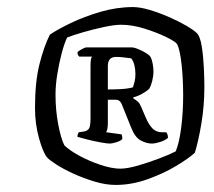

<svg xmlns="http://www.w3.org/2000/svg" viewBox="-20 -747 606 543"><path d="M307 -224Q279 -224 247.5 -233.5Q216 -243 187.5 -256Q159 -269 139 -282Q119 -295 113 -302Q102 -315 90.5 -355.5Q79 -396 79 -442Q79 -515 91.5 -565Q104 -615 121 -649Q143 -664 180.5 -682Q218 -700 264 -713.5Q310 -727 356 -727Q376 -727 403 -719Q430 -711 457.5 -699Q485 -687 506.5 -674.5Q528 -662 537 -653Q546 -644 550.5 -616Q555 -588 556.5 -556Q558 -524 558 -501Q558 -448 549.5 -397.5Q541 -347 531 -315Q515 -300 479.5 -278.5Q444 -257 398.5 -240.5Q353 -224 307 -224ZM320 -270Q340 -270 371 -279Q402 -288 432 -299.5Q462 -311 477 -319Q487 -343 492.5 -386.5Q498 -430 498 -477Q498 -524 493.5 -565Q489 -606 481 -622Q477 -629 450.5 -642Q424 -655 389 -666Q354 -677 322 -677Q304 -677 273.5 -670.5Q243 -664 214 -655.5Q185 -647 170 -641Q162 -625 154.5 -596.5Q147 -568 142 -537Q137 -506 137 -479Q137 -436 144.5 -396Q152 -356 162 -336Q176 -322 204.5 -306.5Q233 -291 265 -280.5Q297 -270 320 -270ZM289 -341Q283 -341 263.5 -344.5Q244 -348 225 -353Q206 -358 199 -360Q199 -367 203 -373L217 -375Q228 -377 232 -384Q236 -391 236 -413V-560Q236 -585 241 -587H204Q199 -592 199 -599Q202 -603 211.5 -608Q221 -613 224 -613H354Q364 -612 382 -603Q400 -594 405 -587Q409 -581 411.5 -568.5Q414 -556 414 -545Q414 -532 410.5 -518Q407 -504 402 -496Q395 -489 381.5 -481.5Q368 -474 357 -472V-469Q366 -463 370.5 -459Q375 -455 380 -443L392 -415Q401 -394 411.5 -383.5Q422 -373 438 -373H450Q452 -371 453.5 -367Q455 -363 455 -357Q447 -350 433 -345.5Q419 -341 409 -341Q395 -341 378.5 -349.5Q362 -358 351 -386L324 -453Q319 -465 307 -465H285V-398Q285 -389 283.5 -382Q282 -375 280 -373L324 -367Q326 -361 326 -354Q322 -349 310 -345Q298 -341 289 -341ZM285 -494Q302 -494 321.5 -495Q341 -496 356 -500Q358 -506 360.5 -515.5Q363 -525 363 -538Q363 -551 360 -563Q357 -575 351 -582Q338 -584 327.5 -585Q317 -586 308 -586Q285 -586 285 -560Z"/></svg>

Font: Texturina 72pt 72pt Medium
Style: Italic
Weight: 500
Italic angle: -11°
Designer: Guillermo Torres Carreño
Foundry: Omnibus-Type
Version: Version 1.002; ttfautohint (v1.8.3)